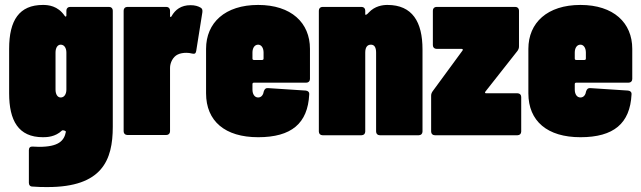

<svg xmlns="http://www.w3.org/2000/svg" viewBox="-20 -548 2596 778"><path d="M249 -505V-485C249 -480 245 -479 242 -484C214 -525 175 -528 154 -528C58 -528 17 -466 17 -350V-170C17 -60 54 8 154 8C170 8 204 7 231 -19C235 -22 247 -18 247 -14C240 23 217 47 138 47C130 47 122 46 113 46C103 45 97 50 97 60V193C97 202 102 208 112 208C134 210 154 210 173 210C394 210 437 101 437 -34V-505C437 -514 431 -520 422 -520H264C255 -520 249 -514 249 -505ZM226 -153C213 -153 205 -166 205 -185V-335C205 -354 213 -367 226 -367C240 -367 249 -354 249 -335V-185C249 -166 240 -153 226 -153Z M752 -527C714 -527 690 -509 675 -482C672 -477 669 -478 669 -484V-505C669 -514 663 -520 654 -520H496C487 -520 481 -514 481 -505V-16C481 -7 487 -1 496 -1H654C663 -1 669 -7 669 -16V-273C669 -294 681 -318 700 -327C710 -332 723 -334 735 -334C743 -334 751 -333 758 -331C768 -329 773 -330 775 -341L800 -498C801 -507 800 -513 793 -517C783 -523 770 -527 752 -527Z M1236 -228V-350C1236 -456 1160 -528 1026 -528C892 -528 815 -456 815 -350V-170C815 -57 892 8 1026 8C1161 8 1227 -48 1233 -165C1234 -175 1228 -180 1219 -181L1066 -191C1057 -192 1052 -187 1049 -178C1047 -165 1040 -153 1026 -153C1012 -153 1003 -166 1003 -185V-207C1003 -211 1005 -213 1009 -213H1221C1230 -213 1236 -219 1236 -228ZM1026 -367C1039 -367 1048 -354 1048 -335V-311C1048 -307 1046 -305 1042 -305H1009C1005 -305 1003 -307 1003 -311V-335C1003 -354 1012 -367 1026 -367Z M1550 -528C1531 -528 1499 -524 1474 -497C1469 -491 1464 -488 1462 -488C1461 -488 1460 -488 1460 -490V-505C1460 -514 1454 -520 1445 -520H1287C1278 -520 1272 -514 1272 -505V-15C1272 -6 1278 0 1287 0H1445C1454 0 1460 -6 1460 -15V-335C1460 -356 1468 -367 1483 -367C1497 -367 1504 -356 1504 -335V-15C1504 -6 1510 0 1519 0H1677C1686 0 1692 -6 1692 -15V-348C1692 -459 1651 -528 1550 -528Z M1742 0H2077C2086 0 2092 -6 2092 -15V-155C2092 -164 2086 -170 2077 -170H1950C1945 -170 1944 -173 1947 -177L2077 -342C2081 -348 2083 -353 2083 -360V-505C2083 -514 2077 -520 2068 -520H1749C1740 -520 1734 -514 1734 -505V-365C1734 -356 1740 -350 1749 -350H1850C1855 -350 1857 -347 1854 -343L1733 -178C1729 -172 1727 -167 1727 -160V-15C1727 -6 1733 0 1742 0Z M2542 -228V-350C2542 -456 2466 -528 2332 -528C2198 -528 2121 -456 2121 -350V-170C2121 -57 2198 8 2332 8C2467 8 2533 -48 2539 -165C2540 -175 2534 -180 2525 -181L2372 -191C2363 -192 2358 -187 2355 -178C2353 -165 2346 -153 2332 -153C2318 -153 2309 -166 2309 -185V-207C2309 -211 2311 -213 2315 -213H2527C2536 -213 2542 -219 2542 -228ZM2332 -367C2345 -367 2354 -354 2354 -335V-311C2354 -307 2352 -305 2348 -305H2315C2311 -305 2309 -307 2309 -311V-335C2309 -354 2318 -367 2332 -367Z"/></svg>

Font: Barlow Condensed Black
Style: Regular
Weight: 900
Width: 3
Designer: Jeremy Tribby
Foundry: Tribby Type
Version: Version 1.422;hotconv 1.0.109;makeotfexe 2.5.65596